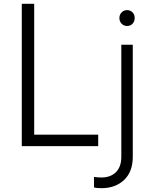

<svg xmlns="http://www.w3.org/2000/svg" viewBox="-20 -765 797 1005"><path d="M94 -745H159V-60H494V0H94ZM472 216V161Q490 164 511 164Q559 164 587 136Q615 108 615 56V-531H675V56Q675 134 629.5 177Q584 220 511 220Q485 220 472 216ZM645 -712Q662 -712 673.5 -700.5Q685 -689 685 -671Q685 -653 674 -641Q663 -629 645 -629Q628 -629 616.5 -641Q605 -653 605 -671Q605 -688 616.5 -700Q628 -712 645 -712Z"/></svg>

Font: Evergrow Sans
Style: Light
Weight: 300
Foundry: 10Web
Version: Version 1.000